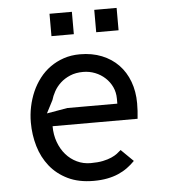

<svg xmlns="http://www.w3.org/2000/svg" viewBox="-53 -799 757 855"><g transform="rotate(-5 325.0 -371.0)"><path d="M517 -64.5Q501.5 -48.5 483 -35Q464.5 -21.5 442 -11.8Q419.5 -2 392.2 3.2Q365 8.5 331.5 8.5Q265 8.5 216.5 -15Q168 -38.5 136.5 -78Q105 -117.5 90 -168.5Q75 -219.5 75 -275Q75 -310.5 82.2 -345.2Q89.5 -380 103.2 -411.5Q117 -443 137.8 -470Q158.5 -497 185.8 -516.5Q213 -536 246.2 -547.2Q279.5 -558.5 319 -558.5Q373 -558.5 416.5 -541Q460 -523.5 490.5 -492Q521 -460.5 537.5 -416.2Q554 -372 554 -319Q554 -303.5 553 -285Q552 -266.5 550 -250H170Q170 -211.5 182 -178.8Q194 -146 214.8 -122.2Q235.5 -98.5 263.8 -85Q292 -71.5 325 -71.5Q357 -71.5 379.8 -76.2Q402.5 -81 418.2 -88Q434 -95 444.5 -103Q455 -111 462.5 -118ZM466 -325V-347Q466 -375.5 454.8 -399.5Q443.5 -423.5 424.2 -441.2Q405 -459 379.8 -469Q354.5 -479 326.5 -479Q293 -479 267.8 -468.2Q242.5 -457.5 224.5 -440.8Q206.5 -424 195.5 -404Q184.5 -384 179.5 -366L150 -309L242.5 -325ZM200 -750H300V-650H200ZM400 -750H500V-650H400Z"/></g></svg>

Font: B612 Mono
Style: Regular
Weight: 400
Version: Version 1.005